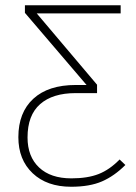

<svg xmlns="http://www.w3.org/2000/svg" viewBox="-20 -702 518 732"><path d="M436 -94 458 -73Q416 -31 369 -10.5Q322 10 251 10Q159 10 104.5 -41.5Q50 -93 50 -179Q50 -273 107 -325.5Q164 -378 269 -378H310L75 -653V-682H440V-651H120L350 -379V-347H268Q181 -347 133 -305Q85 -263 85 -178Q85 -105 129 -63.5Q173 -22 252 -22Q314 -22 356 -38.5Q398 -55 436 -94Z"/></svg>

Font: Fira Sans UltraLight
Style: Regular
Weight: 200
Designer: Carrois Corporate & Edenspiekermann AG
Foundry: Carrois Corporate GbR & Edenspiekermann AG
Version: Version 4.106;PS 004.106;hotconv 1.0.70;makeotf.lib2.5.58329